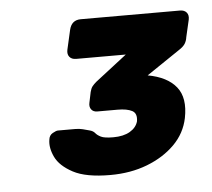

<svg xmlns="http://www.w3.org/2000/svg" viewBox="-36 -739 477 432"><g transform="rotate(-5 202.0 -522.5)"><path d="M197 -345Q142 -345 113 -360.5Q84 -376 74 -397Q64 -418 67 -436Q68 -446 76 -450.5Q84 -455 88 -455H127Q136 -455 144 -453Q152 -451 159 -449Q167 -447 171 -442Q175 -437 183 -433Q191 -429 211 -429Q234 -429 248.5 -437.5Q263 -446 267 -460Q270 -478 258.5 -484Q247 -490 226 -490H180Q171 -490 166.5 -496Q162 -502 164 -511L169 -535Q171 -543 174.5 -547.5Q178 -552 184 -557L255 -612H143Q133 -612 128 -618Q123 -624 125 -634L135 -678Q140 -700 161 -700H385Q395 -700 400 -694Q405 -688 403 -678L394 -639Q393 -631 389 -624.5Q385 -618 374 -611L300 -561Q344 -553 364 -528Q384 -503 375 -458Q368 -424 343 -399Q318 -374 280.5 -359.5Q243 -345 197 -345Z"/></g></svg>

Font: Rubik Light
Style: Bold Italic
Weight: 700
Italic angle: -12°
Version: Version 2.104